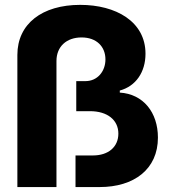

<svg xmlns="http://www.w3.org/2000/svg" viewBox="-20 -757 684 777"><path d="M50.3 -534.7V0H208.5V-510.3C208.5 -568.4 249 -605.5 310.1 -605.5C371.1 -605.5 406.7 -567.9 406.7 -516.6C406.7 -468.3 374.5 -428.7 325.7 -428.7H288.6V-307.1H344.2C414.6 -307.1 459 -271.5 459 -216.3C459 -162.6 418.9 -127.9 356 -127.9H285.6V0H383.3C522 0 619.1 -71.8 619.1 -200.2C619.1 -302.2 559.6 -376.5 464.8 -382.3V-390.6C529.8 -408.2 568.8 -465.3 568.8 -539.6C568.8 -670.4 448.2 -737.3 304.7 -737.3C150.4 -737.3 50.3 -660.6 50.3 -534.7Z"/></svg>

Font: Raveo Display
Style: Bold
Weight: 700
Designer: Jakub Foglar, Rasmus Andersson (Inter)
Foundry: Jakubfoglar.com
Version: Version 1.100;Glyphs 3.2.3 (3260)